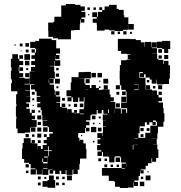

<svg xmlns="http://www.w3.org/2000/svg" viewBox="-20 -914 896 953"><path d="M158 -48H132V-74H156V-78H132V-100H124V-106H100V-125H89V-177H92V-204H98V-228H132V-204H137V-219H153V-203H138V-202H166V-175H167V-189H183V-175H192V-194H212V-203H197V-219H212V-234H225V-251H242V-259H223V-283H217V-288H192V-314H215V-316H190V-343H187V-368H182V-381H165V-401H180V-408H162V-434H180V-438H162V-460H154V-470H134V-492H150V-495H129V-467H104V-465H129V-437H110V-436H130V-406H110V-400H124V-382H111V-374H128V-354H137V-369H153V-353H138V-340H154V-322H138V-318H162V-284H135V-282H156V-260H134V-281H130V-256H103V-253H67V-276H60V-326H62V-335H59V-387H62V-396H60V-446H66V-461H35V-501H39V-520H34V-562H37V-580H34V-622H41V-645H69V-622H76V-611H95V-591H76V-580H73V-562H76V-580H94V-562H76V-551H95V-531H76V-528H102V-495H129V-523H128V-498H102V-524H127V-559H154V-560H134V-582H154V-591H135V-611H153V-622H136V-640H153V-653H159V-671H155V-676H130V-706H155V-711H174V-722H236V-715H259V-674H278V-648H258V-641H275V-621H255V-638H254V-615H279V-587H251V-612H249V-587H226V-585H249V-558H252V-524H226V-522H246V-500H226V-494H248V-468H226H252V-443H255V-461H275V-441H257V-435H279V-407H259V-404H278V-383H286V-400H304V-382H287V-379H313V-355H314V-372H336V-355H348V-368H362V-354H349V-352H374V-372H396V-380H398V-408H399V-432H376H396V-410H374V-430H368V-408H342V-430H335V-411H315V-431H334V-436H310V-466H331V-505H335V-531H370V-556H399V-557H431V-525H399V-500H404V-492H426V-477H434V-492H456V-477H471V-485H479V-477H471V-468H486V-470H524V-445H529V-431H545V-411H529V-408H552V-376H580V-350H584V-372H606V-354H611V-375H609V-377H581V-405H609V-407H610V-434H608V-408H582V-434H608V-460H604V-442H586V-460H604V-468H582V-491H575V-471H555V-491H575V-520H574V-562H575V-591H581V-615H608V-618H627V-620H614V-642H627V-645H609V-647H581V-661H565V-721H625V-720H654V-715H679V-704H698V-682H700V-706H730V-680H732V-704H758V-678H734V-675H759V-647H734V-646H760V-622H766V-617H791V-596H794V-612H816V-590H824V-552H823V-523H819V-497H791V-495H759V-519H757V-499H733V-519H723V-529H703V-545H695V-531H675V-551H689V-556H672V-528H702V-499H703V-470H734V-465H759V-443H767V-459H783V-443H767V-430H784V-412H767V-405H789V-378H792V-352H796V-310H791V-285H764V-252H761V-225H732V-205V-224H758V-198H739V-197H761V-172H766V-130H755V-111H735V-128H732V-104H715V-91H703V-73H679V-69H693V-53H677V-67H675V-41H668V-18H647V-11H665V9H645V-9H643V17H615V19H575V13H551V-12H546V-16H520V-42H516H486V-80H516H546H584V-77H599V-80H584V-102H605V-107H581V-133H577V-138H552V-160V-134H548V-108H522V-134H518V-137H491V-159H486V-140H464V-162H483V-168H462V-194H478V-200H464V-222H478V-229H463V-253H487V-238H489V-257H491V-285H506V-287H491V-315H506V-316H490V-346H513V-349H493V-368H485V-351H465V-368H460V-346H434V-342H429V-317H407V-310H424V-292H407V-280H424V-262H406V-279H402V-254H373V-253H368V-230H374V-213H376V-220H394V-202H387H406V-175H409V-127H380V-126H377V-99H374V-72H340V-46H310V-69H306V-50H284V-67H276V-50H254V-67H244V-52H226V-70H241V-72H220V-46H190V-72H188V-48H162V-72H158ZM825 -671H785V-675H759V-707H785V-711H825ZM124 -682H106V-700H124ZM92 -684H78V-698H92ZM58 -688H52V-694H58ZM815 -651H795V-671H815ZM784 -652H766V-670H784ZM153 -653H137V-669H153ZM122 -654H108V-668H122ZM87 -659H83V-663H87ZM129 -617H101V-645H129ZM815 -621H795V-641H815ZM94 -622H76V-640H94ZM783 -623H767V-639H783ZM126 -590H104V-612H126ZM271 -565H259V-577H271ZM120 -566H110V-576H120ZM456 -530H434V-552H456ZM486 -530H464V-552H486ZM125 -531H105V-551H125ZM273 -533H257V-549H273ZM375 -525H399V-526H375ZM517 -499H493V-523H517ZM277 -499H253V-523H277ZM425 -501H405V-521H425ZM224 -502V-520H222V-502ZM721 -505H709V-517H721ZM478 -508H472V-514H478ZM666 -470H646V-467H667V-494H648V-492H666ZM785 -471H765V-491H785ZM725 -471H705V-491H725ZM515 -471H495V-491H515ZM751 -475H739V-487H751ZM270 -476H260V-486H270ZM404 -469H419V-470H404ZM572 -444H558V-458H572ZM152 -444H138V-458H152ZM302 -414H288V-428H302ZM150 -416H140V-426H150ZM575 -381H555V-401H575ZM394 -382H376V-400H394ZM363 -383H347V-399H363ZM330 -386H320V-396H330ZM148 -388H142V-394H148ZM550 -353V-374H549V-353ZM639 -354V-372V-354ZM521 -353V-371H517V-353ZM180 -356H170V-366H180ZM376 -347H396V-350H376ZM185 -321H165V-341H185ZM454 -322H436V-340H454ZM480 -326H470V-336H480ZM673 -253H667V-230H701V-255H726V-290H759V-310H754V-316H739V-309H753V-293H737V-307H699V-287H674V-282H673ZM183 -293H167V-309H183ZM721 -295H709V-307H721ZM449 -297H441V-305H449ZM478 -298H472V-304H478ZM458 -258H432V-284H458ZM216 -260H194V-282H216ZM185 -261H165V-281H185ZM484 -262H466V-280H484ZM693 -263H677V-279H693ZM722 -264H708V-278H722ZM729 -228V-252V-228ZM185 -231H165V-251H185ZM123 -233H107V-249H123ZM692 -234H678V-248H692ZM212 -234H198V-248H212ZM151 -235H139V-247H151ZM388 -238H382V-244H388ZM649 -227H666V-229H649ZM182 -204H168V-218H182ZM449 -207H441V-215H449ZM642 -194H665V-195H642ZM642 -172V-194H639V-172ZM218 -168H199V-165H219V-139H222V-164H237V-168H222V-188H218ZM216 -132V-110H217V-137H199V-132ZM576 -110H554V-132H576ZM482 -114H468V-128H482ZM511 -115H499V-127H511ZM194 -110V-127H190V-110ZM194 -103H216V-110H194ZM607 -87V-101H606V-87ZM123 -83H107V-99H123ZM512 -84H498V-98H512ZM571 -85H559V-97H571ZM541 -85H529V-97H541ZM194 -76H216V-79H194ZM366 -50H344V-72H366ZM121 -55H109V-67H121ZM718 -58H712V-64H718ZM254 18H216V13H191V-15H216V-20H223V-43H247V-20H254ZM337 -19H313V-43H337ZM727 -19H703V-43H727ZM182 -24H168V-38H182ZM272 -24H258V-38H272ZM301 -25H289V-37H301ZM691 -25H679V-37H691ZM210 -26H200V-36H210ZM696 10H674V-12H696ZM182 6H168V-8H182ZM272 6H258V-8H272ZM301 5H289V-7H301ZM332 -719H268V-724H243V-731H220V-760H219V-802H245V-806H250V-831H284V-857V-887H307V-894H353V-890H379V-865V-882H401V-860H384V-855H404V-827H384V-820H399V-802H381V-817H378V-793H376V-765H348V-763H332ZM499 -762H461V-791H460V-829H438V-853H462V-831H466V-855H487V-864H473V-878H487V-864H499V-882H521V-870V-890H559V-870H569V-865H594V-838H597V-828H617V-795H644V-767H616V-794H615V-766H591V-760H549V-763H522V-767H499ZM426 -865H414V-877H426ZM456 -865H444V-877H456ZM423 -838H417V-844H423ZM460 -801H440V-821H460ZM548 -743H532V-759H548ZM608 -743H592V-759H608ZM576 -745H564V-757H576ZM635 -746H625V-756H635Z"/></svg>

Font: Rubik Storm
Style: Regular
Weight: 400
Designer: Hubert and Fischer, NaN
Foundry: Hubert and Fischer, NaN
Version: Version 2.201